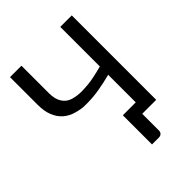

<svg xmlns="http://www.w3.org/2000/svg" viewBox="-245 -848 1152 1152"><g transform="rotate(-45 330.5 -272.0)"><path d="M570 -716.5V0H451.5V142.5Q451.5 155.5 443 163.5Q434.5 171.5 420.5 171.5H363V-76H472.5V-310Q415.5 -295 363 -286.5Q310.5 -278 265.5 -278Q263 -278 238 -278.2Q213 -278.5 173.5 -289.5Q134 -300.5 105.8 -324.8Q77.5 -349 61.8 -387.8Q46 -426.5 46 -482.5V-716.5H143V-482Q143 -432.5 163 -402Q183 -371.5 217.5 -361.5Q252 -351.5 290 -351.5Q307.5 -351.5 348 -355Q388.5 -358.5 472.5 -380.5V-716.5Z"/></g></svg>

Font: Lato
Style: Regular
Weight: 400
Designer: Lukasz Dziedzic with Adam Twardoch and Botio Nikoltchev
Foundry: tyPoland Lukasz Dziedzic
Version: Version 2.010; 2014-09-01; http://www.latofonts.com/; ttfaut